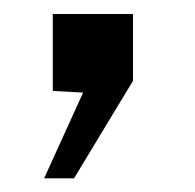

<svg xmlns="http://www.w3.org/2000/svg" viewBox="-20 -131 281 276"><path d="M43.4 125.4 99.5 2.1 55.9 -0.3V-110.9H171.2V-14.8L86.4 125.4Z"/></svg>

Font: Public Sans Thin
Style: Regular
Weight: 100
Designer: The Public Sans project authors (U.S. Web Design System). Libre Franklin designed by Pablo Impallari and Rodrigo Fuenzal
Version: Version 1.008